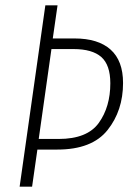

<svg xmlns="http://www.w3.org/2000/svg" viewBox="-20 -704 500 724"><path d="M444 -391Q444 -287 385.5 -213.5Q327 -140 196 -140H121L101 0H54L151 -684H197L179 -559H261Q350 -559 397 -517Q444 -475 444 -391ZM396 -390Q396 -459 362 -489Q328 -519 257 -519H174L126 -180H201Q309 -180 352.5 -240.5Q396 -301 396 -390Z"/></svg>

Font: Fira Sans Extra Condensed ExtraLight
Style: Italic
Weight: 275
Width: 3
Italic angle: -8°
Designer: Carrois Corporate & Edenspiekermann AG
Foundry: Carrois Corporate GbR & Edenspiekermann AG
Version: Version 4.203